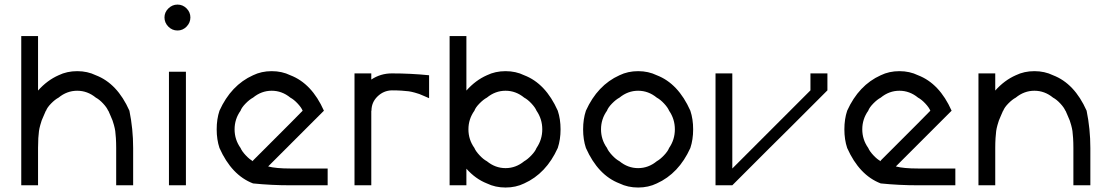

<svg xmlns="http://www.w3.org/2000/svg" viewBox="-20 -828 4965 858"><path d="M75 0V-666.7H150V-423.3Q190.8 -469.2 241.7 -491.7Q279.2 -510 325 -510Q370.8 -510 408.3 -491.7Q504.2 -455 558.3 -333.3Q575 -251.7 575 -166.7V0H499.2V-166.7Q499.2 -190.8 497.9 -210.8Q496.7 -230.8 495 -242.5Q493.3 -254.2 489.2 -269.2Q485 -284.2 482.9 -289.6Q480.8 -295 473.8 -311.2Q466.7 -327.5 464.2 -333.3H463.3Q457.5 -347.5 440.8 -365.4Q424.2 -383.3 408.3 -391.7Q370.8 -422.5 325 -422.5Q279.2 -422.5 241.7 -391.7Q225.8 -383.3 208.3 -365.4Q190.8 -347.5 185.8 -333.3H185Q182.5 -327.5 175.4 -311.2Q168.3 -295 166.2 -289.6Q164.2 -284.2 160 -269.2Q155.8 -254.2 154.2 -242.5Q152.5 -230.8 151.2 -210.8Q150 -190.8 150 -166.7V0Z M773.3 -691.7Q749.2 -691.7 732.1 -709.2Q715 -726.7 715 -750Q715 -773.3 732.5 -790.4Q750 -807.5 773.3 -807.5Q796.7 -807.5 813.8 -790.4Q830.8 -773.3 830.8 -750Q830.8 -726.7 813.8 -709.2Q796.7 -691.7 773.3 -691.7ZM810.8 -507.5V0H735V-507.5Z M1277.5 0Q1192.5 0 1110.8 -8.3Q1015 -45 960.8 -166.7Q948.3 -204.2 948.3 -250Q948.3 -295.8 960.8 -333.3Q1012.5 -447.5 1110.8 -491.7Q1148.3 -510 1194.2 -510Q1240 -510 1277.5 -491.7Q1373.3 -455 1427.5 -333.3L1178.3 -84.2Q1213.3 -75 1277.5 -75H1444.2V0ZM1110.8 -107.5V-110.8Q1140.8 -140.8 1277.5 -277.5L1332.5 -333.3Q1326.7 -347.5 1310 -365.4Q1293.3 -383.3 1277.5 -391.7Q1240 -422.5 1194.2 -422.5Q1148.3 -422.5 1110.8 -391.7Q1095 -383.3 1077.5 -365.4Q1060 -347.5 1055 -333.3Q1028.3 -295.8 1028.3 -250Q1028.3 -204.2 1055 -166.7Q1060.8 -152.5 1077.9 -134.2Q1095 -115.8 1110.8 -107.5Z M1730.8 -500Q1815.8 -500 1897.5 -491.7V-389.2Q1891.7 -391.7 1875.4 -398.8Q1859.2 -405.8 1853.8 -407.9Q1848.3 -410 1833.3 -414.2Q1818.3 -418.3 1806.7 -420Q1795 -421.7 1775 -422.9Q1755 -424.2 1730.8 -424.2Q1694.2 -423.3 1667.1 -397.1Q1640 -370.8 1640 -333.3H1639.2V0H1564.2V-500H1639.2V-472.5Q1680.8 -500 1730.8 -500Z M1989.2 0V-666.7H2064.2V-423.3Q2105 -469.2 2155.8 -491.7Q2193.3 -510 2239.2 -510Q2285 -510 2322.5 -491.7Q2418.3 -455 2472.5 -333.3Q2485 -295.8 2485 -250Q2485 -204.2 2472.5 -166.7Q2420.8 -52.5 2322.5 -8.3Q2285 10 2239.2 10Q2193.3 10 2155.8 -8.3Q2105 -28.3 2064.2 -74.2V0ZM2322.5 -107.5Q2337.5 -115.8 2354.6 -133.8Q2371.7 -151.7 2377.5 -166.7Q2403.3 -204.2 2403.3 -250Q2403.3 -295.8 2377.5 -333.3Q2371.7 -347.5 2355 -365.4Q2338.3 -383.3 2322.5 -391.7Q2285 -422.5 2239.2 -422.5Q2193.3 -422.5 2155.8 -391.7Q2140 -383.3 2122.5 -365.4Q2105 -347.5 2100 -333.3Q2073.3 -295.8 2073.3 -250Q2073.3 -204.2 2100 -166.7Q2105.8 -152.5 2122.9 -134.2Q2140 -115.8 2155.8 -107.5Q2193.3 -76.7 2239.2 -76.7Q2285 -76.7 2322.5 -107.5Z M2915 -8.3Q2877.5 10 2831.7 10Q2785.8 10 2748.3 -8.3Q2652.5 -45 2598.3 -166.7Q2585.8 -204.2 2585.8 -250Q2585.8 -295.8 2598.3 -333.3Q2650 -447.5 2748.3 -491.7Q2785.8 -510 2831.7 -510Q2877.5 -510 2915 -491.7Q3010.8 -455 3065 -333.3Q3077.5 -295.8 3077.5 -250Q3077.5 -204.2 3065 -166.7Q3013.3 -52.5 2915 -8.3ZM2915 -107.5Q2930 -115.8 2947.1 -133.8Q2964.2 -151.7 2970 -166.7Q2995.8 -204.2 2995.8 -250Q2995.8 -295.8 2970 -333.3Q2964.2 -347.5 2947.5 -365.4Q2930.8 -383.3 2915 -391.7Q2877.5 -422.5 2831.7 -422.5Q2785.8 -422.5 2748.3 -391.7Q2732.5 -383.3 2715 -365.4Q2697.5 -347.5 2692.5 -333.3Q2665.8 -295.8 2665.8 -250Q2665.8 -204.2 2692.5 -166.7Q2698.3 -152.5 2715.4 -134.2Q2732.5 -115.8 2748.3 -107.5Q2785.8 -76.7 2831.7 -76.7Q2877.5 -76.7 2915 -107.5Z M3419.2 -166.7Q3351.7 -98.3 3252.5 0H3177.5V-500H3252.5V-75L3601.7 -424.2V-500H3677.5V-424.2Q3577.5 -325 3510.8 -257.5Z M4082.5 0Q3997.5 0 3915.8 -8.3Q3820 -45 3765.8 -166.7Q3753.3 -204.2 3753.3 -250Q3753.3 -295.8 3765.8 -333.3Q3817.5 -447.5 3915.8 -491.7Q3953.3 -510 3999.2 -510Q4045 -510 4082.5 -491.7Q4178.3 -455 4232.5 -333.3L3983.3 -84.2Q4018.3 -75 4082.5 -75H4249.2V0ZM3915.8 -107.5V-110.8Q3945.8 -140.8 4082.5 -277.5L4137.5 -333.3Q4131.7 -347.5 4115 -365.4Q4098.3 -383.3 4082.5 -391.7Q4045 -422.5 3999.2 -422.5Q3953.3 -422.5 3915.8 -391.7Q3900 -383.3 3882.5 -365.4Q3865 -347.5 3860 -333.3Q3833.3 -295.8 3833.3 -250Q3833.3 -204.2 3860 -166.7Q3865.8 -152.5 3882.9 -134.2Q3900 -115.8 3915.8 -107.5Z M4352.5 0V-500H4427.5V-423.3Q4468.3 -469.2 4519.2 -491.7Q4556.7 -510 4602.5 -510Q4648.3 -510 4685.8 -491.7Q4781.7 -455 4835.8 -333.3Q4852.5 -251.7 4852.5 -166.7V0H4776.7V-166.7Q4776.7 -190.8 4775.4 -210.8Q4774.2 -230.8 4772.5 -242.5Q4770.8 -254.2 4766.7 -269.2Q4762.5 -284.2 4760.4 -289.6Q4758.3 -295 4751.2 -311.2Q4744.2 -327.5 4741.7 -333.3H4740.8Q4735 -347.5 4718.3 -365.4Q4701.7 -383.3 4685.8 -391.7Q4648.3 -422.5 4602.5 -422.5Q4556.7 -422.5 4519.2 -391.7Q4503.3 -383.3 4485.8 -365.4Q4468.3 -347.5 4463.3 -333.3H4462.5Q4460 -327.5 4452.9 -311.2Q4445.8 -295 4443.8 -289.6Q4441.7 -284.2 4437.5 -269.2Q4433.3 -254.2 4431.7 -242.5Q4430 -230.8 4428.8 -210.8Q4427.5 -190.8 4427.5 -166.7V0Z"/></svg>

Font: 0xA000
Style: Regular
Weight: 400
Version: Version 0.1